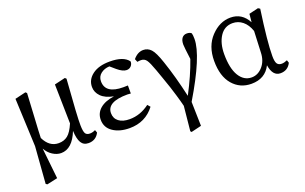

<svg xmlns="http://www.w3.org/2000/svg" viewBox="-85 -920 2407 1514"><g transform="rotate(-20 1118.0 -162.5)"><path d="M599.6 -65.4 608.4 -42Q580.1 13.7 518.6 13.7Q476.6 13.7 457 -19Q437.5 -51.8 434.6 -119.1Q381.8 13.7 288.1 13.7Q252.9 13.7 218.3 -8.3Q183.6 -30.3 162.1 -69.3L189.5 188.5L100.6 208L88.9 200.2L112.3 -108.4L94.7 -511.7L185.5 -533.2L196.3 -523.4Q192.4 -438.5 185.1 -318.8Q177.7 -199.2 176.8 -153.3Q218.8 -66.4 296.9 -66.4Q341.8 -66.4 373 -91.3Q404.3 -116.2 432.6 -182.6L425.8 -511.7L516.6 -533.2L527.3 -523.4Q502.9 -203.1 504.9 -138.7Q505.9 -88.9 516.1 -71.3Q526.4 -53.7 553.7 -53.7Q576.2 -53.7 599.6 -65.4Z M1054.7 -111.3 1074.2 -88.9Q996.1 13.7 863.3 13.7Q779.3 13.7 724.6 -23.4Q669.9 -60.5 669.9 -126Q669.9 -181.6 711.9 -217.8Q753.9 -253.9 831.1 -264.6Q761.7 -278.3 727.5 -313Q693.4 -347.7 693.4 -392.6Q693.4 -454.1 746.6 -494.1Q799.8 -534.2 892.6 -534.2Q1008.8 -534.2 1048.8 -478.5Q1049.8 -457 1035.2 -440.9Q1020.5 -424.8 997.1 -424.8Q964.8 -424.8 920.9 -461.9L877.9 -499Q835 -497.1 805.2 -473.6Q775.4 -450.2 775.4 -410.2Q775.4 -306.6 925.8 -306.6Q954.1 -306.6 963.9 -307.6V-240.2Q938.5 -242.2 935.5 -242.2Q763.7 -242.2 763.7 -147.5Q763.7 -103.5 796.4 -78.1Q829.1 -52.7 887.7 -52.7Q976.6 -52.7 1054.7 -111.3Z M1097.7 -457 1086.9 -483.4Q1125 -529.3 1171.9 -529.3Q1210 -529.3 1236.8 -500.5Q1263.7 -471.7 1293.9 -380.9Q1341.8 -240.2 1379.9 -69.3Q1456.1 -213.9 1498 -335.9Q1484.4 -441.4 1484.4 -460.9Q1484.4 -496.1 1499 -515.1Q1513.7 -534.2 1540 -534.2Q1565.4 -534.2 1578.1 -521.5Q1583 -505.9 1583 -472.7Q1583 -333 1391.6 -13.7L1396.5 188.5L1310.5 209L1302.7 200.2L1323.2 -5.9Q1312.5 -49.8 1297.4 -100.1Q1282.2 -150.4 1272.9 -179.2Q1263.7 -208 1242.2 -268.1Q1220.7 -328.1 1215.8 -342.8Q1190.4 -414.1 1173.8 -437Q1157.2 -460 1128.9 -460Q1112.3 -460 1097.7 -457Z M2038.1 -193.4 2045.9 -371.1Q2026.4 -427.7 1989.7 -457.5Q1953.1 -487.3 1906.2 -487.3Q1837.9 -487.3 1799.8 -428.7Q1761.7 -370.1 1761.7 -279.3Q1761.7 -160.2 1800.3 -96.7Q1838.9 -33.2 1904.3 -33.2Q1957 -33.2 1996.6 -78.1Q2036.1 -123 2038.1 -193.4ZM2210 -65.4 2217.8 -42Q2190.4 13.7 2128.9 13.7Q2063.5 13.7 2048.8 -82Q2001 13.7 1885.7 13.7Q1790 13.7 1729.5 -56.6Q1668.9 -127 1668.9 -255.9Q1668.9 -380.9 1741.7 -457.5Q1814.5 -534.2 1905.3 -534.2Q2002 -534.2 2050.8 -442.4L2057.6 -510.7L2135.7 -529.3L2151.4 -519.5Q2113.3 -254.9 2113.3 -135.7Q2113.3 -88.9 2125 -71.3Q2136.7 -53.7 2163.1 -53.7Q2183.6 -53.7 2210 -65.4Z"/></g></svg>

Font: GenYoMin TW TTF Medium
Style: Regular
Weight: 500
Version: Version 1.300